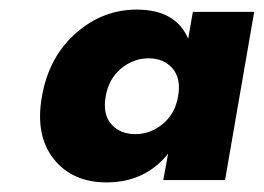

<svg xmlns="http://www.w3.org/2000/svg" viewBox="-20 -731 552 402"><path d="M266.1 -710.9Q348.1 -710.9 374 -649.9L383.8 -706.1H512.2L451.2 -354H321.8L332 -409.2Q283.7 -349.1 203.1 -349.1Q131.3 -349.1 92.3 -398.4Q53.2 -447.8 67.9 -529.8Q82.5 -611.8 138.7 -661.4Q194.8 -710.9 266.1 -710.9ZM320.8 -471.4Q346.7 -492.7 353 -529.8Q359.4 -566.9 341.1 -587.9Q322.8 -608.9 291 -608.9Q259.3 -608.9 233.4 -587.4Q207.5 -565.9 201.2 -528.8Q194.8 -491.7 213.1 -470.9Q231.4 -450.2 263.2 -450.2Q294.9 -450.2 320.8 -471.4Z"/></svg>

Font: Poppins
Style: Bold Italic
Weight: 700
Italic angle: -10°
Designer: Ninad Kale (Devanagari), Jonny Pinhorn (Latin)
Foundry: Indian Type Foundry
Version: Version 3.200;PS 1.000;hotconv 16.6.54;makeotf.lib2.5.65590